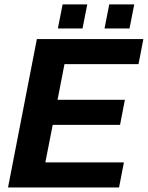

<svg xmlns="http://www.w3.org/2000/svg" viewBox="-20 -832 656 852"><path d="M15.6 0 143.6 -658.7H616.2L594.7 -547.4H266.1L235.4 -389.2H534.2L512.7 -277.8H213.9L181.2 -111.3H529.8L508.3 0ZM443.8 -705.6 464.8 -812.5H575.7L554.7 -705.6ZM236.8 -705.6 257.8 -812.5H367.2L346.2 -705.6Z"/></svg>

Font: Cousine
Style: Bold Italic
Weight: 700
Italic angle: -12°
Monospace: yes
Designer: Steve Matteson
Foundry: Ascender Corporation
Version: Version 1.20